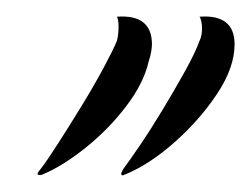

<svg xmlns="http://www.w3.org/2000/svg" viewBox="-20 -658 301 230"><path d="M31 -449Q29 -448 26 -448.5Q23 -449 29 -456Q36 -465 49.5 -486Q63 -507 78 -531.5Q93 -556 104.5 -577.5Q116 -599 120 -609Q122 -616 122 -626Q122 -635 120 -638Q162 -641 162 -605Q162 -601 161 -595.5Q160 -590 158 -584Q152 -558 131 -530.5Q110 -503 82.5 -481Q55 -459 31 -449ZM127 -448Q123 -448 128 -456Q134 -464 147 -483Q160 -502 174.5 -526Q189 -550 201.5 -572.5Q214 -595 219 -609Q222 -615 222 -624Q222 -629 221 -633Q220 -637 219 -638Q261 -641 261 -605Q261 -577 240 -545.5Q219 -514 189 -487.5Q159 -461 130 -449Q129 -449 128.5 -448.5Q128 -448 127 -448Z"/></svg>

Font: Birthstone Bounce
Style: Regular
Weight: 400
Designer: Robert E. Leuschke
Foundry: Rob Leuschke
Version: Version 1.010; ttfautohint (v1.8.3)